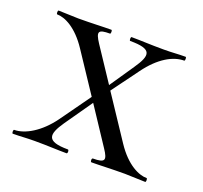

<svg xmlns="http://www.w3.org/2000/svg" viewBox="-78 -475 596 564"><g transform="rotate(20 219.5 -193.0)"><path d="M259 0C287 0 318 -2 363 -2L427 0C430 0 430 -12 427 -12C403 -12 364 -29 328 -83L239 -217L300 -300C338 -352 379 -374 413 -374C416 -374 416 -386 413 -386C387 -386 374 -384 345 -384C299 -384 276 -386 244 -386C241 -386 241 -374 244 -374C314 -374 314 -354 281 -306L230 -231L161 -335C140 -367 144 -374 181 -374C184 -374 184 -386 181 -386C154 -386 122 -384 78 -384L16 -386C13 -386 13 -374 16 -374C40 -374 78 -356 113 -303L194 -181L126 -86C91 -38 47 -12 13 -12C10 -12 10 0 13 0C39 0 52 -2 81 -2C126 -2 150 0 181 0C185 0 185 -12 181 -12C111 -12 114 -36 144 -80L204 -166L280 -51C300 -21 298 -12 259 -12C255 -12 255 0 259 0Z"/></g></svg>

Font: Cormorant Garamond
Style: Regular
Weight: 400
Designer: Christian Thalmann (Catharsis Fonts)
Foundry: Catharsis Fonts
Version: Version 4.002;Glyphs 3.4 (3410)